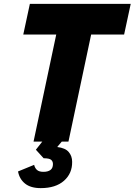

<svg xmlns="http://www.w3.org/2000/svg" viewBox="-20 -730 694 990"><path d="M153 0 270 -552H100L134 -710H654L620 -552H450L333 0ZM190 240Q138 240 109 216.5Q80 193 73 154L156 120Q160 137 171 146.5Q182 156 204 156Q227 156 240 146.5Q253 137 253 116Q253 102 243.5 94Q234 86 205 86L165 42L206 -10H307L275 28Q317 33 334.5 54Q352 75 352 104Q353 164 310 202Q267 240 190 240Z"/></svg>

Font: Geist Mono Black
Style: Italic
Weight: 900
Italic angle: -12°
Monospace: yes
Designer: Basement.studio, Andrés Briganti, Mateo Zaragoza
Foundry: Basement.studio, Vercel, Andrés Briganti, Guido Ferreyra, Mateo Zaragoza
Version: Version 1.500; ttfautohint (v1.8.4.7-5d5b)